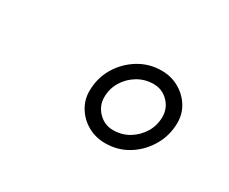

<svg xmlns="http://www.w3.org/2000/svg" viewBox="-59 -868 717 602"><g transform="rotate(30 300.0 -567.0)"><path d="M348 -424Q314 -424 286 -439.5Q258 -455 241 -482Q224 -509 224 -541Q224 -588 246.5 -626Q269 -664 306.5 -687Q344 -710 389 -710Q423 -710 451 -694.5Q479 -679 496 -652.5Q513 -626 513 -593Q513 -547 490.5 -508.5Q468 -470 431 -447Q394 -424 348 -424ZM349 -472Q381 -472 406.5 -487.5Q432 -503 447.5 -528.5Q463 -554 463 -585Q463 -617 441 -639Q419 -661 388 -661Q357 -661 331 -645.5Q305 -630 289.5 -604.5Q274 -579 274 -548Q274 -517 296 -494.5Q318 -472 349 -472Z"/></g></svg>

Font: Red Hat Mono
Style: Italic
Weight: 300
Italic angle: -12°
Monospace: yes
Designer: Pentagram, MCKL
Foundry: Pentagram, MCKL
Version: Version 1.023